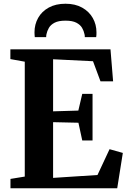

<svg xmlns="http://www.w3.org/2000/svg" viewBox="-20 -1007 688 1027"><path d="M112.5 -62.5V-677L35.5 -691V-743H571L585 -572H517.5L477.5 -679.5L264 -690V-411.5L399 -415.5L420 -505H475V-255.5H420L399.5 -350.5L264 -353.5V-55.5L501.5 -71L566 -209L637 -189L607 0H36V-50ZM330.5 -987Q382.5 -987 419.5 -966.2Q456.5 -945.5 476.2 -910.8Q496 -876 496 -834Q496 -827 495.8 -820.8Q495.5 -814.5 494.5 -808.5H433.5Q433.5 -811.5 433.5 -815.5Q433.5 -819.5 432 -824Q428.5 -841.5 419 -858Q409.5 -874.5 388.5 -885.5Q367.5 -896.5 330.5 -896.5Q293 -896.5 272 -885.5Q251 -874.5 241.5 -857.8Q232 -841 228.5 -824Q227.5 -819.5 227.2 -815.5Q227 -811.5 227 -808.5H166Q165.5 -814.5 165 -820.8Q164.5 -827 164.5 -834Q164.5 -876.5 184 -911.2Q203.5 -946 240.8 -966.5Q278 -987 330.5 -987Z"/></svg>

Font: Merriweather 48pt
Style: Bold
Weight: 700
Version: Version 2.100